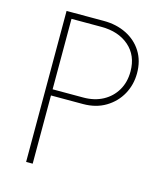

<svg xmlns="http://www.w3.org/2000/svg" viewBox="-108 -802 758 884"><g transform="rotate(15 270.5 -360.0)"><path d="M115.2 -325.2V-354.5H277.3Q330.1 -354.5 370.4 -376.2Q410.6 -397.9 433.3 -436.5Q456.1 -475.1 456.1 -526.4Q456.1 -602.5 405.5 -646.5Q355 -690.4 273.4 -690.4H115.2V-719.7H277.3Q337.4 -719.7 385 -696Q432.6 -672.4 460 -628.9Q487.3 -585.4 487.3 -526.4Q487.3 -471.7 462.2 -426Q437 -380.4 391.1 -352.8Q345.2 -325.2 283.2 -325.2ZM99.6 0V-719.7H130.9V0Z"/></g></svg>

Font: Reddit Sans ExtraLight
Style: Regular
Weight: 250
Designer: Stephen Hutchings
Foundry: Reddit
Version: Version 1.014